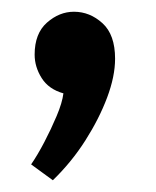

<svg xmlns="http://www.w3.org/2000/svg" viewBox="-20 -150 266 327"><path d="M70 157 33 130Q44 114 55.5 92Q67 70 76.5 47.5Q86 25 88 9Q63 2 51 -17Q39 -36 39 -57Q39 -93 60 -111.5Q81 -130 106 -130Q133 -130 154.5 -110.5Q176 -91 176 -50Q176 -20 162.5 16Q149 52 125.5 89Q102 126 70 157Z"/></svg>

Font: Yaldevi Medium
Style: Regular
Weight: 500
Designer: Sol Matas, Rajitha Manaperi, Kosala Senevirathne
Foundry: Mooniak
Version: Version 1.100